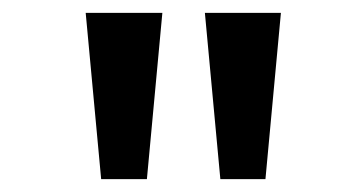

<svg xmlns="http://www.w3.org/2000/svg" viewBox="-20 -749 555 298"><path d="M137 -471 113 -729H232L208 -471ZM322 -471 298 -729H416L392 -471Z"/></svg>

Font: Noto Sans Bengali Medium
Style: Regular
Weight: 500
Designer: Jelle Bosma - Monotype Design Team
Foundry: Monotype Imaging Inc.
Version: Version 2.003; ttfautohint (v1.8.4.7-5d5b)